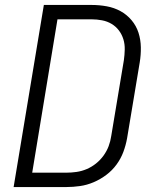

<svg xmlns="http://www.w3.org/2000/svg" viewBox="-20 -755 640 775"><path d="M35 0 157 -735H350Q381 -735 411 -729.5Q441 -724 466.5 -710Q492 -696 511 -673.5Q530 -651 539 -623Q548 -595 548.5 -564Q549 -533 544 -503L493 -197Q488 -169 478 -142Q468 -115 450.5 -91Q433 -67 409 -49Q385 -31 358 -19.5Q331 -8 303 -4Q275 0 248 0ZM110 -58H248Q268 -58 289 -61Q310 -64 330 -72.5Q350 -81 367.5 -95Q385 -109 398 -127Q411 -145 418.5 -165Q426 -185 429 -206L480 -512Q483 -533 483.5 -555Q484 -577 478 -596.5Q472 -616 460 -632Q448 -648 430.5 -658.5Q413 -669 392 -673Q371 -677 350 -677H212Z"/></svg>

Font: Iosevka Curly Light Extended
Style: Italic
Weight: 300
Width: 7
Italic angle: -9°
Monospace: yes
Designer: Belleve Invis
Foundry: Belleve Invis
Version: Version 11.1.0; ttfautohint (v1.8.3)